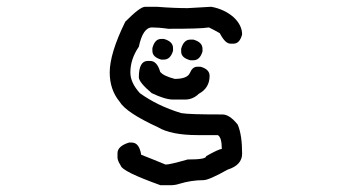

<svg xmlns="http://www.w3.org/2000/svg" viewBox="-20 -522 1040 567"><path d="M464 -346C477 -346 486 -355 491 -372V-380C491 -393 482 -402 464 -407H456C443 -407 435 -398 430 -380V-372C430 -359 439 -351 456 -346ZM551 -344C564 -344 573 -353 578 -370V-378C578 -391 569 -400 551 -405H542C529 -405 520 -396 515 -378V-370C515 -357 524 -349 542 -344ZM527 -228C542 -228 556 -234 567 -245C588 -256 599 -274 599 -298C599 -311 590 -320 572 -325H563C553 -325 546 -319 541 -307C536 -295 521 -289 496 -289C473 -295 459 -302 453 -310C447 -331 437 -342 424 -342H416C399 -342 390 -326 390 -294C390 -284 403 -268 428 -247C455 -234 476 -228 491 -228ZM483 25C491 25 500 24 509 21C532 14 556 10 581 10C591 10 615 0 652 -21C681 -30 695 -46 695 -68C695 -104 691 -133 682 -154C666 -174 651 -184 637 -184C572 -184 532 -185 515 -188C466 -203 426 -223 393 -247C374 -268 365 -288 365 -308C365 -334 373 -359 390 -384C398 -422 411 -441 429 -441C440 -441 456 -440 477 -437C540 -437 580 -438 597 -441C606 -437 616 -431 629 -424C640 -403 650 -393 661 -393H669C682 -393 690 -402 695 -420C695 -438 687 -455 670 -471C653 -486 631 -497 604 -502L534 -498C511 -498 480 -499 443 -502H409C398 -502 379 -487 350 -458C319 -395 304 -345 304 -308C304 -274 314 -245 333 -222C346 -200 384 -175 447 -146C472 -131 511 -123 564 -123H623C631 -119 635 -105 635 -82C629 -82 614 -75 589 -61C589 -54 571 -51 534 -51C499 -41 478 -36 469 -36C442 -47 418 -57 397 -65C393 -89 384 -101 369 -101H361C338 -94 327 -83 327 -70V-57C327 -51 330 -43 336 -34C339 -21 379 -2 454 25Z"/></svg>

Font: linja lipamanka normal
Style: Regular
Weight: 400
Version: Version 1.000;February 20, 2023;FontCreator 14.0.0.2901 64-b